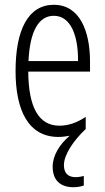

<svg xmlns="http://www.w3.org/2000/svg" viewBox="-20 -562 439 802"><path d="M247 128C247 84 287 25 338 -23V-74C301 -49 265 -37 228 -37C141 -37 99 -115 98 -263H356V-305C356 -432 313 -542 205 -542C98 -542 45 -438 45 -265C45 -102 98 10 224 10C240 10 256 8 271 5C228 42 200 88 200 134C200 191 232 220 287 220C303 220 319 217 330 213V173C323 175 309 178 296 178C264 178 247 161 247 128ZM205 -496C277 -496 307 -410 306 -307H99C105 -435 143 -496 205 -496Z"/></svg>

Font: Noto Sans Gujarati UI ExtraCondensed Light
Style: Regular
Weight: 300
Width: 2
Designer: Jelle Bosma - Monotype Design Team, Universal Thirst
Foundry: Monotype Imaging Inc.
Version: Version 2.106